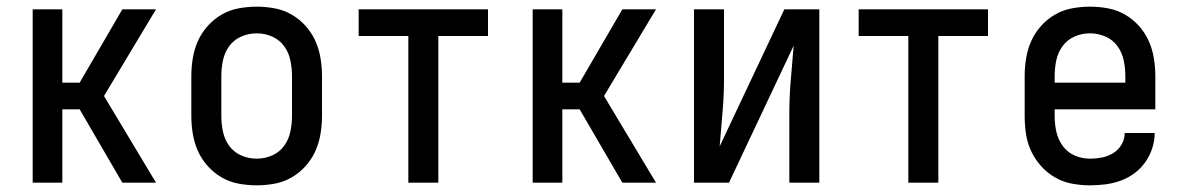

<svg xmlns="http://www.w3.org/2000/svg" viewBox="-20 -548 3540 576"><path d="M78 0V-520H167V-300H219L347 -520H448L292 -260L448 0H347L219 -220H167V0Z M750 8Q723 8 696 3Q669 -2 645.5 -15.5Q622 -29 603.5 -49.5Q585 -70 574 -94.5Q563 -119 558.5 -146Q554 -173 554 -200V-320Q554 -347 558.5 -374Q563 -401 574 -425.5Q585 -450 603.5 -470.5Q622 -491 645.5 -504.5Q669 -518 696 -523Q723 -528 750 -528Q777 -528 804 -523Q831 -518 854.5 -504.5Q878 -491 896.5 -470.5Q915 -450 926 -425.5Q937 -401 941.5 -374Q946 -347 946 -320V-200Q946 -173 941.5 -146Q937 -119 926 -94.5Q915 -70 896.5 -49.5Q878 -29 854.5 -15.5Q831 -2 804 3Q777 8 750 8ZM750 -72Q774 -72 796 -81.5Q818 -91 832 -110Q846 -129 851 -152.5Q856 -176 856 -200V-320Q856 -344 851 -367.5Q846 -391 832 -410Q818 -429 796 -438.5Q774 -448 750 -448Q726 -448 704 -438.5Q682 -429 668 -410Q654 -391 649 -367.5Q644 -344 644 -320V-200Q644 -176 649 -152.5Q654 -129 668 -110Q682 -91 704 -81.5Q726 -72 750 -72Z M1205 0V-440H1056V-520H1444V-440H1295V0Z M1578 0V-520H1667V-300H1719L1847 -520H1948L1792 -260L1948 0H1847L1719 -220H1667V0Z M2062 0V-520H2152V-312Q2152 -261 2147.5 -210.5Q2143 -160 2139 -109L2333 -520H2438V0H2348V-208Q2348 -259 2352.5 -309.5Q2357 -360 2361 -411L2167 0Z M2705 0V-440H2556V-520H2944V-440H2795V0Z M3250 8Q3223 8 3196 3Q3169 -2 3145.5 -15.5Q3122 -29 3103.5 -49.5Q3085 -70 3073.5 -94.5Q3062 -119 3058 -146Q3054 -173 3054 -200V-320Q3054 -347 3058.5 -374Q3063 -401 3074 -425.5Q3085 -450 3103.5 -470.5Q3122 -491 3145.5 -504.5Q3169 -518 3196 -523Q3223 -528 3250 -528Q3277 -528 3304 -523Q3331 -518 3354.5 -504.5Q3378 -491 3396.5 -470.5Q3415 -450 3426 -425.5Q3437 -401 3441.5 -374Q3446 -347 3446 -320V-220H3144V-200Q3144 -176 3149 -153Q3154 -130 3168 -110.5Q3182 -91 3204 -81.5Q3226 -72 3250 -72Q3268 -72 3286 -75.5Q3304 -79 3319.5 -88.5Q3335 -98 3344.5 -114Q3354 -130 3354 -149H3444Q3444 -125 3436.5 -102.5Q3429 -80 3415.5 -61Q3402 -42 3383 -28Q3364 -14 3342 -6Q3320 2 3296.5 5Q3273 8 3250 8ZM3144 -300H3356V-320Q3356 -344 3351 -367.5Q3346 -391 3332 -410Q3318 -429 3296 -438.5Q3274 -448 3250 -448Q3226 -448 3204 -438.5Q3182 -429 3168 -410Q3154 -391 3149 -367.5Q3144 -344 3144 -320Z"/></svg>

Font: Iosevka Fixed Medium
Style: Regular
Weight: 500
Monospace: yes
Designer: Belleve Invis
Foundry: Belleve Invis
Version: Version 32.3.0